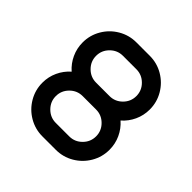

<svg xmlns="http://www.w3.org/2000/svg" viewBox="-181 -856 1011 1011"><g transform="rotate(45 325.0 -350.0)"><path d="M275 -600Q234 -600 204.5 -570.5Q175 -541 175 -500Q175 -459 204.5 -429.5Q234 -400 275 -400H375Q416 -400 445.5 -429.5Q475 -459 475 -500Q475 -541 445.5 -570.5Q416 -600 375 -600ZM143 -350Q111 -378 93 -417Q75 -456 75 -500Q75 -554 102 -600Q129 -646 175 -673Q221 -700 275 -700H375Q429 -700 475 -673Q521 -646 548 -600Q575 -554 575 -500Q575 -456 557 -417Q539 -378 507 -350Q539 -322 557 -283Q575 -244 575 -200Q575 -146 548 -100Q521 -54 475 -27Q429 0 375 0H275Q221 0 175 -27Q129 -54 102 -100Q75 -146 75 -200Q75 -244 93 -283Q111 -322 143 -350ZM275 -100H375Q416 -100 445.5 -129.5Q475 -159 475 -200Q475 -241 445.5 -270.5Q416 -300 375 -300H275Q234 -300 204.5 -270.5Q175 -241 175 -200Q175 -159 204.5 -129.5Q234 -100 275 -100Z"/></g></svg>

Font: Monoikos Medium
Style: Regular
Weight: 500
Designer: Brian Krent
Version: Version 0.088